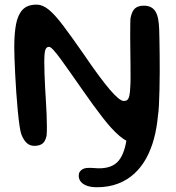

<svg xmlns="http://www.w3.org/2000/svg" viewBox="-20 -605 759 828"><path d="M397.5 202.5Q374.5 202.5 357 196.8Q339.5 191 329.5 179.8Q319.5 168.5 319.5 152.5Q319.5 142.5 324 135.8Q328.5 129 336 124.8Q343.5 120.5 352.5 119.5Q368 118 387 119.8Q406 121.5 419 120.5Q445 119 465.2 109Q485.5 99 499 78Q511 59.5 519 29.8Q527 0 527 -24.5L661 -105Q656.5 -53.5 644 -7Q631.5 39.5 610.5 77.8Q589.5 116 559 144Q528.5 172 488.2 187.2Q448 202.5 397.5 202.5ZM128.5 24Q108 24 94.8 11.2Q81.5 -1.5 72.5 -24.5Q68 -36.5 64 -64.2Q60 -92 56.5 -129Q53 -166 50.2 -206.2Q47.5 -246.5 45.5 -285Q43.5 -323.5 42.5 -354.2Q41.5 -385 41.5 -401.5Q41.5 -460 49.2 -500.8Q57 -541.5 77.5 -563.2Q98 -585 137 -585Q164 -585 190.5 -563.2Q217 -541.5 252.5 -494.5Q288 -447.5 340.5 -372Q410.5 -269 453 -219.2Q495.5 -169.5 514 -169.5Q523 -169.5 528.8 -174Q534.5 -178.5 537.8 -192.2Q541 -206 542 -234Q543 -246 543 -270.5Q543 -295 542.8 -325.8Q542.5 -356.5 542 -389Q541.5 -421.5 541.5 -450.5Q541.5 -479.5 541.8 -500Q542 -520.5 543 -527.5Q549 -557.5 562.5 -569Q576 -580.5 600 -580.5Q618 -580.5 630.2 -574.2Q642.5 -568 650.2 -555.8Q658 -543.5 661.8 -524.2Q665.5 -505 666.5 -479Q667 -464 667.5 -435.5Q668 -407 668.5 -370.8Q669 -334.5 668.8 -295.5Q668.5 -256.5 667.8 -219.8Q667 -183 665.5 -153Q664 -123 661 -105Q655 -66.5 642.8 -40.8Q630.5 -15 610.2 -2.2Q590 10.5 558.5 10.5Q530 10.5 496 -18.2Q462 -47 422.8 -97.8Q383.5 -148.5 339 -212.5Q310.5 -253.5 286 -288.2Q261.5 -323 242.8 -348.8Q224 -374.5 211 -388.8Q198 -403 191.5 -403Q180 -403 175.5 -389.8Q171 -376.5 171 -336.5Q171 -313.5 172 -285.8Q173 -258 174.5 -228.5Q176 -199 178 -169.2Q180 -139.5 181 -111.8Q182 -84 182.2 -60.5Q182.5 -37 181 -20Q175.5 5.5 162.5 14.8Q149.5 24 128.5 24Z"/></svg>

Font: Gluten
Style: Regular
Weight: 400
Designer: Tyler Finck
Foundry: Etcetera Type Company
Version: Version 1.300